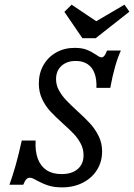

<svg xmlns="http://www.w3.org/2000/svg" viewBox="-20 -786 571 817"><path d="M135.5 -18.5Q127.4 -23.4 119.8 -26.6Q112.1 -29.8 106.5 -29.8Q98.4 -29.8 91.9 -23Q85.5 -16.1 79 0H20.2Q33.9 -37.9 46.4 -81.9Q58.9 -125.8 72.6 -187.9H131.5Q129 -141.9 141.1 -110.1Q153.2 -78.2 178.6 -61.7Q204 -45.2 241.9 -45.2Q285.5 -45.2 310.5 -66.5Q335.5 -87.9 335.5 -125.8Q335.5 -151.6 323.8 -174.2Q312.1 -196.8 294.8 -215.3Q277.4 -233.9 248.4 -259.7Q214.5 -290.3 194 -312.5Q173.4 -334.7 159.3 -364.5Q145.2 -394.4 145.2 -430.6Q145.2 -474.2 164.9 -508.9Q184.7 -543.5 219.4 -562.9Q254 -582.3 297.6 -582.3Q328.2 -582.3 348.4 -574.6Q368.5 -566.9 388.7 -553.2Q395.2 -548.4 401.2 -545.2Q407.3 -541.9 412.1 -541.9Q418.5 -541.9 424.2 -548.8Q429.8 -555.6 435.5 -571H494.4Q467.7 -512.9 449.2 -412.1H390.3Q391.9 -448.4 382.3 -474.2Q372.6 -500 352.4 -513.3Q332.3 -526.6 302.4 -526.6Q264.5 -526.6 241.5 -505.6Q218.5 -484.7 218.5 -449.2Q218.5 -424.2 230.6 -402Q242.7 -379.8 260.1 -361.3Q277.4 -342.7 308.1 -314.5Q342.7 -283.1 363.7 -260.1Q384.7 -237.1 399.6 -207.3Q414.5 -177.4 414.5 -141.9Q414.5 -97.6 392.7 -62.9Q371 -28.2 332.3 -8.5Q293.5 11.3 244.4 11.3Q209.7 11.3 185.1 3.2Q160.5 -4.8 135.5 -18.5ZM530.6 -736.3 387.1 -623.4H330.6L254 -735.5L284.7 -766.1L414.5 -679L347.6 -671L509.7 -766.1Z"/></svg>

Font: Playfair Micro SmCond SmLight
Style: Italic
Weight: 360
Width: 4
Italic angle: -15.6°
Designer: Claus Eggers Sørensen
Foundry: Claus Eggers Sørensen
Version: Version 2.203;Glyphs 3.3 (3326)